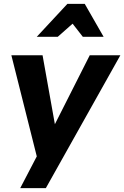

<svg xmlns="http://www.w3.org/2000/svg" viewBox="-20 -808 645 997"><path d="M171 4 85 169H218L605 -521H446L265 -163L201 -521H39ZM420 -788H330L171 -617H280L357 -685L410 -617H518Z"/></svg>

Font: Geom Bold
Style: Bold Italic
Weight: 700
Italic angle: -10°
Version: Version 1.102